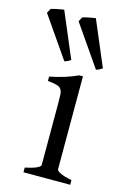

<svg xmlns="http://www.w3.org/2000/svg" viewBox="-159 -780 543 833"><g transform="rotate(15 112.5 -363.5)"><path d="M34.2 0V-21Q67.4 -27.8 85 -35.9Q102.5 -43.9 102.5 -50.8V-327.1Q102.5 -352.1 101.6 -367.4Q100.6 -382.8 94.2 -391.4Q87.9 -399.9 74 -403.8Q60.1 -407.7 34.2 -410.2V-429.7Q49.3 -432.6 66.2 -436.8Q83 -440.9 99.6 -446Q116.2 -451.2 131.3 -457Q146.5 -462.9 159.2 -468.8H175.8V-50.8Q175.8 -44.9 192.1 -36.4Q208.5 -27.8 244.1 -21V0ZM-46.4 -694.8 -35.6 -714.8Q-30.3 -716.8 -22.9 -718.5Q-15.6 -720.2 -7.6 -721.9Q0.5 -723.6 8.5 -724.9Q16.6 -726.1 22.5 -727.1L108.4 -524.4Q99.6 -518.6 94.7 -515.9Q89.8 -513.2 80.6 -511.2ZM95.7 -694.8 106.4 -714.8Q111.3 -716.8 118.9 -718.5Q126.5 -720.2 134.5 -721.9Q142.6 -723.6 150.6 -724.9Q158.7 -726.1 164.6 -727.1L250.5 -524.4Q240.7 -518.6 235.8 -515.9Q231 -513.2 222.7 -511.2Z"/></g></svg>

Font: Noto Serif Devanagari
Style: Bold
Weight: 700
Designer: Monotype Design Team
Foundry: Monotype Imaging Inc.
Version: Version 1.01